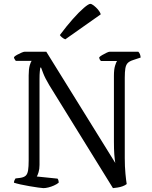

<svg xmlns="http://www.w3.org/2000/svg" viewBox="-20 -971 784 991"><path d="M204 0Q197 0 177 -3Q157 -6 132.5 -10Q108 -14 86 -19Q64 -24 52 -28Q52 -35 55 -41Q58 -47 60 -50L85 -53Q104 -56 113 -64.5Q122 -73 125 -92Q128 -111 128 -143V-582Q128 -614 133.5 -633.5Q139 -653 144 -657H61Q60 -660 56.5 -664Q53 -668 52 -676Q57 -682 68 -688Q79 -694 90.5 -699Q102 -704 107 -704H219L575 -130Q572 -147 570 -173.5Q568 -200 568 -241V-580Q568 -613 574 -632Q580 -651 584 -656H501Q498 -660 495.5 -663Q493 -666 492 -675Q496 -680 507 -686.5Q518 -693 529.5 -698.5Q541 -704 546 -704H694Q699 -699 702 -692Q705 -685 706 -674L667 -661Q648 -655 639 -645.5Q630 -636 627 -618Q624 -600 624 -570V-155Q624 -111 627.5 -74.5Q631 -38 634 -21Q625 -14 612.5 -9.5Q600 -5 586.5 -3Q573 -1 563 0L234 -532Q212 -569 203 -593Q194 -617 192 -622H188Q187 -616 185.5 -602Q184 -588 184 -562V-120Q184 -98 179 -82Q174 -66 170 -60L277 -49Q279 -47 281 -41.5Q283 -36 283 -28Q273 -20 258.5 -13.5Q244 -7 229.5 -3.5Q215 0 204 0ZM317 -768Q307 -772 299.5 -778.5Q292 -785 289 -790Q324 -837 356 -873Q388 -909 412.5 -930Q437 -951 446 -951Q453 -951 464 -942.5Q475 -934 485.5 -922Q496 -910 500 -897Z"/></svg>

Font: Texturina Medium 12pt ExtraLight
Style: Regular
Weight: 250
Version: Version 1.002